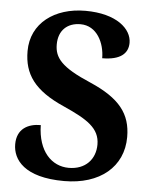

<svg xmlns="http://www.w3.org/2000/svg" viewBox="-53 -768 646 822"><g transform="rotate(5 270.5 -357.0)"><path d="M253 10C407 10 506 -73 506 -201C506 -301 457 -364 328 -420C201 -474 171 -513 171 -570C171 -631 209 -665 265 -665C336 -665 370 -593 370 -528C448 -528 481 -558 481 -604C481 -663 416 -724 281 -724C149 -724 49 -651 49 -531C49 -432 95 -365 225 -308C328 -262 382 -228 382 -158C382 -95 340 -48 268 -48C195 -48 135 -107 133 -220C78 -220 31 -195 31 -129C31 -63 82 10 253 10Z"/></g></svg>

Font: Noto Serif Ethiopic SemiCondensed
Style: Bold
Weight: 700
Width: 4
Designer: Monotype Design Team
Foundry: Monotype Imaging Inc.
Version: Version 2.102